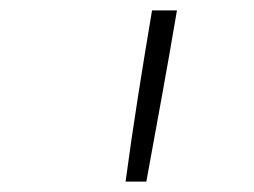

<svg xmlns="http://www.w3.org/2000/svg" viewBox="-20 -792 490 370"><path d="M222 -442Q233 -524 246 -606.5Q259 -689 273 -772H321Q307 -689 292 -606.5Q277 -524 262 -442Z"/></svg>

Font: Iosevka Etoile Extralight
Style: Italic
Weight: 200
Italic angle: -9°
Designer: Belleve Invis
Foundry: Belleve Invis
Version: Version 22.1.2; ttfautohint (v1.8.4)